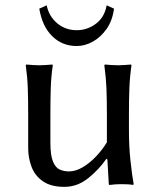

<svg xmlns="http://www.w3.org/2000/svg" viewBox="-20 -705 609 735"><path d="M387.2 -97.2Q360.4 -57.6 318.6 -23.7Q276.9 10.3 226.6 10.3Q174.8 10.3 144 -11.2Q113.3 -32.7 100.6 -66.9Q87.9 -101.1 87.9 -136.7V-264.2Q87.9 -324.7 86.4 -366.9Q85 -409.2 78.6 -455.1L80.6 -458Q89.8 -457 105.2 -456.1Q120.6 -455.1 130.4 -455.1Q139.6 -455.1 155.3 -456.1Q170.9 -457 180.2 -458L182.1 -455.1Q175.8 -412.6 174.3 -368.2Q172.9 -323.7 172.9 -264.2V-158.7Q172.9 -110.4 182.9 -86.4Q192.9 -62.5 209.2 -55.7Q225.6 -48.8 243.7 -48.8Q270 -48.8 297.4 -65.2Q324.7 -81.5 348.9 -107.4Q373 -133.3 389.2 -160.2V-264.2Q389.2 -324.7 387.5 -366.9Q385.7 -409.2 379.4 -455.1L381.3 -458Q391.1 -457 406.5 -456.1Q421.9 -455.1 431.6 -455.1Q440.9 -455.1 456.3 -456.1Q471.7 -457 481.4 -458L483.4 -455.1Q477.1 -412.6 475.3 -368.2Q473.6 -323.7 473.6 -264.2V-203.6Q473.6 -144.5 479.5 -89.4Q485.4 -34.2 491.7 0L489.7 2.9Q479.5 1 465.8 0.5Q452.1 0 442.9 0Q421.9 0 400.4 2.9Q396.5 2.9 396.5 0L391.1 -94.2ZM158.7 -684.6Q167.5 -642.1 199.2 -615.7Q231 -589.4 273.4 -589.4Q314.5 -589.4 347.4 -614.3Q380.4 -639.2 388.2 -684.6L416.5 -671.9Q410.6 -626.5 388.2 -594.5Q365.7 -562.5 335.4 -545.7Q305.2 -528.8 273.4 -528.8Q218.3 -528.8 179.9 -566.4Q141.6 -604 130.4 -671.9Z"/></svg>

Font: Kurinto Seri
Style: Regular
Weight: 400
Designer: Kurinto was developed by Clint Goss from a range of fonts that are compatible with the SIL Open Font License Version 1.1
Foundry: Clinton F. Goss
Version: Version 2.196; July 25, 2020